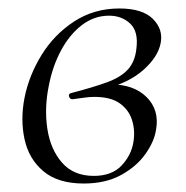

<svg xmlns="http://www.w3.org/2000/svg" viewBox="-20 -419 440 453"><path d="M177.4 14Q117 14 82.6 -14.8Q48.2 -43.6 38 -90.1Q27.8 -136.6 37.8 -188Q48.2 -240.6 77.9 -289Q107.6 -337.4 154.7 -368.2Q201.8 -399 261.6 -399Q316 -399 340.6 -374.5Q365.2 -350 359.2 -318Q353.2 -285 318.3 -254Q283.4 -223 225.6 -209L240.6 -220Q295.8 -220 326.1 -189.7Q356.4 -159.4 348.2 -113Q344 -85 323 -55.5Q302 -26 265.5 -6Q229 14 177.4 14ZM201.4 -4Q243.6 -4 266.7 -28.3Q289.8 -52.6 294.8 -84Q299.2 -110.6 291.7 -135.1Q284.2 -159.6 262.8 -175Q241.4 -190.4 202.6 -190.4Q191.2 -190.4 179.7 -188.7Q168.2 -187 152.4 -185Q145.4 -184 143.1 -190.8Q140.8 -197.6 147.8 -199.4Q199.4 -212.8 232.1 -224.7Q264.8 -236.6 281.7 -255Q298.6 -273.4 301.8 -304.2Q307 -344.6 287.2 -363.3Q267.4 -382 237.2 -382Q202.2 -382 173.2 -359.8Q144.2 -337.6 124 -300Q103.8 -262.4 95 -216Q84.4 -163.8 91.7 -115.2Q99 -66.6 126.3 -35.3Q153.6 -4 201.4 -4Z"/></svg>

Font: Cormorant Light
Style: Italic
Weight: 300
Italic angle: -10°
Designer: Christian Thalmann (Catharsis Fonts)
Foundry: Catharsis Fonts
Version: Version 4.000